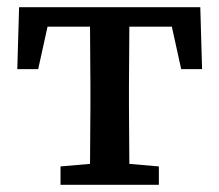

<svg xmlns="http://www.w3.org/2000/svg" viewBox="-20 -513 609 533"><path d="M28 -321 33 -493H536L541 -321H483L448 -480L497 -439H72L121 -480L86 -321ZM148 0V-51L264 -61H305L421 -51V0ZM229 0Q230 -30 230 -67.5Q230 -105 230.5 -144Q231 -183 231 -218V-275Q231 -310 230.5 -349Q230 -388 230 -426Q230 -464 229 -493H340Q339 -464 339 -426Q339 -388 338.5 -349Q338 -310 338 -275V-218Q338 -183 338.5 -144Q339 -105 339 -67.5Q339 -30 340 0Z"/></svg>

Font: Source Serif 4 Medium
Style: Regular
Weight: 500
Designer: Frank Grießhammer
Foundry: Adobe Systems Incorporated
Version: Version 4.004;hotconv 1.0.116;makeotfexe 2.5.65601